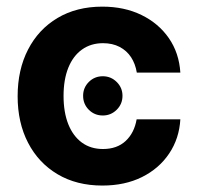

<svg xmlns="http://www.w3.org/2000/svg" viewBox="-20 -559 606 590"><path d="M295.9 -204.1Q270.5 -204.1 252.9 -221.7Q235.4 -239.3 235.4 -264.6Q235.4 -289.6 252.9 -307.1Q270.5 -324.7 295.9 -324.7Q320.8 -324.7 338.6 -307.1Q356.4 -289.6 356.4 -264.6Q356.4 -239.3 338.6 -221.7Q320.8 -204.1 295.9 -204.1ZM294.4 11.2Q215.3 11.2 156.7 -23.7Q98.1 -58.6 66.2 -120.4Q34.2 -182.1 34.2 -263.2Q34.2 -344.7 66.2 -406.7Q98.1 -468.8 156.7 -503.7Q215.3 -538.6 294.4 -538.6Q362.3 -538.6 414.8 -512.9Q467.3 -487.3 498.8 -441.9Q530.3 -396.5 534.2 -335.9H400.4Q396 -362.8 382.8 -383.1Q369.6 -403.3 347.7 -414.8Q325.7 -426.3 296.4 -426.3Q259.3 -426.3 231.9 -406.7Q204.6 -387.2 189.9 -350.8Q175.3 -314.5 175.3 -264.2Q175.3 -213.9 189.9 -177.2Q204.6 -140.6 231.7 -120.8Q258.8 -101.1 296.4 -101.1Q339.4 -101.1 366 -125.7Q392.6 -150.4 399.9 -192.4H534.2Q530.8 -133.3 499.8 -87.2Q468.8 -41 416.3 -14.9Q363.8 11.2 294.4 11.2Z"/></svg>

Font: Inter Cardless Tabular Bold
Style: Bold
Weight: 700
Designer: Rasmus Andersson
Foundry: rsms
Version: Version 4.000;git-4fc901f